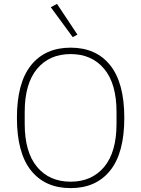

<svg xmlns="http://www.w3.org/2000/svg" viewBox="-20 -955 726 987"><path d="M343 12Q212 12 139.5 -78.5Q67 -169 67 -349Q67 -529 139.5 -619.5Q212 -710 343 -710Q474 -710 546.5 -619.5Q619 -529 619 -349Q619 -169 546.5 -78.5Q474 12 343 12ZM343 -21Q452 -21 515.5 -97Q579 -173 579 -319V-379Q579 -525 515.5 -601Q452 -677 343 -677Q234 -677 170.5 -601Q107 -525 107 -379V-319Q107 -173 170.5 -97Q234 -21 343 -21ZM241 -918 273 -935 378 -777 354 -764Z"/></svg>

Font: IBM Plex Sans Arabic ExtraLight
Style: Regular
Weight: 200
Designer: Mike Abbink, Paul van der Laan, Pieter van Rosmalen, Wael Morcos, Khajak Apelian
Foundry: Bold Monday
Version: Version 1.1